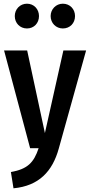

<svg xmlns="http://www.w3.org/2000/svg" viewBox="-20 -802 488 1039"><path d="M126 -782C88 -782 60 -752 60 -715C60 -677 88 -648 126 -648C164 -648 191 -677 191 -715C191 -752 164 -782 126 -782ZM320 -782C283 -782 254 -752 254 -715C254 -677 283 -648 320 -648C359 -648 386 -677 386 -715C386 -752 359 -782 320 -782ZM446 -529H323L223 -82L127 -529H2L143 0H189C163 78 129 113 39 129L53 217C191 204 264 125 298 2Z"/></svg>

Font: Fira Sans Condensed Medium
Style: Regular
Weight: 500
Width: 3
Designer: Carrois Corporate & Edenspiekermann AG
Foundry: Carrois Corporate GbR & Edenspiekermann AG
Version: Version 4.202;PS 004.202;hotconv 1.0.88;makeotf.lib2.5.64775